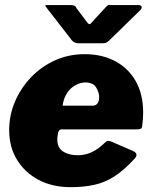

<svg xmlns="http://www.w3.org/2000/svg" viewBox="-20 -764 630 794"><path d="M272 10Q197 10 140 -20Q83 -50 50.5 -103Q18 -156 18 -226Q18 -288 42 -344Q66 -400 108.5 -444.5Q151 -489 207.5 -514.5Q264 -540 330 -540Q402 -540 456.5 -511Q511 -482 541.5 -428Q572 -374 572 -298Q572 -285 571 -271Q570 -257 568 -243Q567 -234 562 -231.5Q557 -229 544 -229H235Q223 -229 220 -214Q217 -199 217 -187Q217 -153 241 -137.5Q265 -122 302 -122Q331 -122 358 -134Q385 -146 416 -176Q422 -182 428.5 -181.5Q435 -181 444 -177L529 -140Q555 -129 537 -108Q493 -60 453 -34.5Q413 -9 369.5 0.5Q326 10 272 10ZM365 -327Q375 -327 382.5 -335.5Q390 -344 390 -362Q390 -382 377.5 -402.5Q365 -423 333 -423Q313 -423 292.5 -412Q272 -401 257.5 -379.5Q243 -358 239 -327ZM421 -738Q428 -745 433 -744Q438 -743 447 -743H552Q563 -743 565.5 -736.5Q568 -730 559 -721L429 -594Q423 -589 417.5 -587Q412 -585 401 -585H306Q292 -585 284 -591Q276 -597 272 -604L175 -729Q170 -737 167.5 -740Q165 -743 174 -743H273Q283 -743 288.5 -740Q294 -737 297 -729L338 -675Q348 -660 354 -665.5Q360 -671 371 -684Z"/></svg>

Font: Libre Franklin Black
Style: Italic
Weight: 900
Italic angle: -8°
Designer: Pablo Impallari, Rodrigo Fuenzalida, Nhung Nguyen
Foundry: Impallari Type
Version: Version 3.000